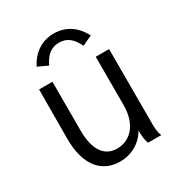

<svg xmlns="http://www.w3.org/2000/svg" viewBox="-158 -752 815 872"><g transform="rotate(-30 250.0 -316.5)"><path d="M159 -528C181 -575 209 -596 249 -596C289 -596 317 -575 339 -528L391 -552C361 -611 311 -644 249 -644C187 -644 137 -611 107 -552ZM221 11C281 11 334 -19 363 -70C363 -47 363 -23 373 0H442C432 -24 432 -47 432 -71V-457H362V-205C362 -96 303 -47 239 -47C182 -47 135 -86 135 -202V-457H65L64 -202C63 -54 130 11 221 11Z"/></g></svg>

Font: Inconsolata
Style: Regular
Weight: 400
Monospace: yes
Designer: Raph Levien, Cyreal, Brenton Simpson
Foundry: Raph Levien, Cyreal, Google
Version: Version 3.100